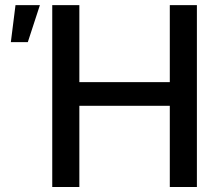

<svg xmlns="http://www.w3.org/2000/svg" viewBox="-20 -748 874 768"><path d="M189 0V-727.5H297.4V-419.4H659.2V-727.5H767.6V0H659.2V-324.7H297.4V0ZM23.4 -579.6 42 -727.5H139.6L91.3 -579.6Z"/></svg>

Font: Inter Display Medium
Style: Regular
Weight: 500
Designer: Rasmus Andersson
Foundry: rsms
Version: Version 4.001;git-9221beed3